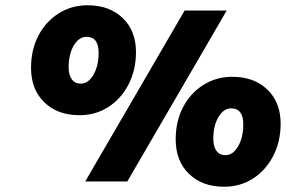

<svg xmlns="http://www.w3.org/2000/svg" viewBox="-20 -690 1087 730"><path d="M98 -432Q98 -501 126 -554.5Q154 -608 203 -639Q252 -670 313 -670Q396 -670 446.5 -621.5Q497 -573 497 -492Q497 -424 469 -369.5Q441 -315 392.5 -283.5Q344 -252 282 -252Q199 -252 148.5 -301Q98 -350 98 -432ZM682 -650H842L464 0H304ZM355 -489Q355 -550 309 -550Q280 -550 260.5 -517Q241 -484 241 -434Q241 -405 253 -388.5Q265 -372 287 -372Q316 -372 335.5 -406Q355 -440 355 -489ZM648 -160Q648 -229 676 -282.5Q704 -336 753 -367Q802 -398 863 -398Q946 -398 996.5 -349.5Q1047 -301 1047 -220Q1047 -152 1019 -97.5Q991 -43 942.5 -11.5Q894 20 832 20Q749 20 698.5 -29Q648 -78 648 -160ZM905 -217Q905 -278 859 -278Q830 -278 810.5 -245Q791 -212 791 -162Q791 -133 803 -116.5Q815 -100 837 -100Q866 -100 885.5 -134Q905 -168 905 -217Z"/></svg>

Font: Overused Grotesk Black
Style: Italic
Weight: 900
Italic angle: -10°
Version: Version 0.003